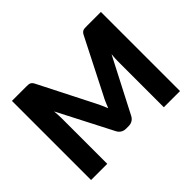

<svg xmlns="http://www.w3.org/2000/svg" viewBox="-145 -989 1250 1250"><g transform="rotate(-45 480.0 -364.0)"><path d="M889.5 -728.5V0H740.5V-419Q740.5 -433.5 741.2 -450.5Q742 -467.5 744 -485L550.5 -110.5Q541.5 -93 526.2 -84Q511 -75 491.5 -75H468.5Q449 -75 433.8 -84Q418.5 -93 409.5 -110.5L216 -486Q217.5 -468 218.5 -450.8Q219.5 -433.5 219.5 -419V0H70.5V-728.5H199.5Q210.5 -728.5 218.8 -728Q227 -727.5 233.5 -725Q240 -722.5 245.2 -717.2Q250.5 -712 255.5 -702.5L443 -333Q453 -314 462.2 -293.5Q471.5 -273 480 -251.5Q488.5 -273.5 497.8 -294.5Q507 -315.5 517.5 -334.5L704.5 -702.5Q709.5 -712 714.8 -717.2Q720 -722.5 726.5 -725Q733 -727.5 741.2 -728Q749.5 -728.5 760.5 -728.5Z"/></g></svg>

Font: Lato ExtraBold
Style: Regular
Weight: 800
Designer: Lukasz Dziedzic with Adam Twardoch and Botio Nikoltchev
Foundry: tyPoland Lukasz Dziedzic
Version: Version 2.015; 2015-08-06; http://www.latofonts.com/